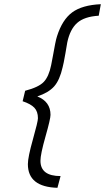

<svg xmlns="http://www.w3.org/2000/svg" viewBox="-20 -771 501 916"><path d="M221 -223C221 -265 200 -294.3 158 -311C194 -323 220.8 -339 238.5 -359C256.2 -379 269.7 -409.7 279 -451C281.7 -460.3 286 -482 292 -516C298 -550 301 -567.7 301 -569C309.7 -610.3 325.3 -641.2 348 -661.5C370.7 -681.8 405 -693.3 451 -696L461 -751C401.7 -748.3 356.2 -735.3 324.5 -712C292.8 -688.7 268.7 -650.7 252 -598C249.3 -590 246.3 -577.7 243 -561C239.7 -544.3 236.2 -525.5 232.5 -504.5C228.8 -483.5 226 -468.7 224 -460C216.7 -424 205 -397.5 189 -380.5C173 -363.5 143.3 -349.3 100 -338L88 -288C114 -279.3 132.7 -269 144 -257C155.3 -245 161 -228.3 161 -207C161 -196.3 153 -162.7 137 -106C121 -49.3 113 -10 113 12C113 84.7 160 122.3 254 125L269 69C205 69 173 44.7 173 -4C173 -24.7 181 -63.2 197 -119.5C213 -175.8 221 -210.3 221 -223Z"/></svg>

Font: RazerF5 Light
Style: Italic
Weight: 300
Foundry: Razer Inc.
Version: Version 2